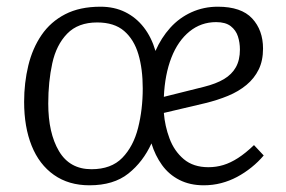

<svg xmlns="http://www.w3.org/2000/svg" viewBox="-20 -539 853 573"><path d="M630 -519Q700 -519 732.5 -484Q765 -449 765 -394Q765 -358 752 -331.5Q739 -305 715.5 -285.5Q692 -266 660.5 -253Q629 -240 592 -231L469 -202Q472 -163 486 -125.5Q500 -88 528.5 -64Q557 -40 602 -40Q625 -40 646.5 -46.5Q668 -53 690.5 -67.5Q713 -82 738 -106L767 -75Q751 -56 730.5 -39.5Q710 -23 687.5 -11Q665 1 640 7.5Q615 14 588 14Q547 14 515.5 -2Q484 -18 463.5 -46.5Q443 -75 432 -111Q407 -56 363 -21Q319 14 247 14Q185 14 141 -17Q97 -48 74.5 -104Q52 -160 52 -235Q52 -292 64.5 -343.5Q77 -395 104 -434.5Q131 -474 174.5 -496.5Q218 -519 280 -519Q321 -519 353.5 -503Q386 -487 409 -457.5Q432 -428 444 -387Q461 -426 488 -456Q515 -486 551.5 -502.5Q588 -519 630 -519ZM253 -34Q312 -34 345 -68Q378 -102 392 -157Q406 -212 406 -275Q406 -333 393 -377Q380 -421 350.5 -446.5Q321 -472 270 -472Q213 -472 180.5 -438.5Q148 -405 136 -350Q124 -295 124 -230Q124 -142 156 -88Q188 -34 253 -34ZM696 -391Q696 -412 690 -430.5Q684 -449 668.5 -461Q653 -473 625 -473Q580 -473 545.5 -445Q511 -417 491.5 -367Q472 -317 469 -250L589 -280Q625 -289 648.5 -303Q672 -317 684 -338.5Q696 -360 696 -391Z"/></svg>

Font: Literata Light
Style: Italic
Weight: 300
Italic angle: -2°
Designer: Latin by Veronika Burian and Jose Scaglione. Greek by Irene Vlachou. Cyrillic by Vera Evstafieva
Foundry: TypeTogether
Version: Version 3.103;gftools[0.9.29]